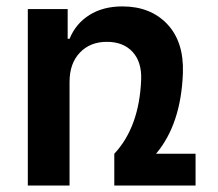

<svg xmlns="http://www.w3.org/2000/svg" viewBox="-20 -573 674 593"><path d="M333 0V-98.1Q410.2 -180.7 416 -327.1Q418 -381.8 389.4 -412.8Q360.8 -443.8 310.1 -443.8Q258.3 -443.8 226.6 -410.4Q194.8 -377 194.8 -319.8V0H65.9V-544.9H189V-453.1H194.8Q213.9 -500 256.1 -526.6Q298.3 -553.2 357.9 -553.2Q444.8 -553.2 496.6 -498.5Q548.3 -443.8 544.9 -347.2Q539.1 -189.5 461.9 -98.1H584V0Z"/></svg>

Font: Telcell.Market SemBd
Style: Regular
Weight: 600
Designer: Rasmus Andersson, Sedrak Mkrtchyan
Version: Version 3.019;git-0a5106e0b